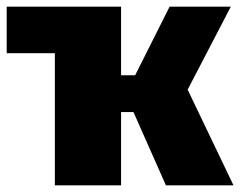

<svg xmlns="http://www.w3.org/2000/svg" viewBox="-20 -554 718 574"><path d="M541 -286 670 -534H487L384 -329H342V-534H0V-395H144V0H342V-219H379L476 0H678Z"/></svg>

Font: Fira Sans Heavy
Style: Regular
Weight: 900
Designer: bBox Type GmbH & Carrois Corporate GbR & Edenspiekermann AG
Foundry: bBox Type GmbH & Carrois Corporate GbR & Edenspiekermann AG
Version: Version 4.300;PS 004.300;hotconv 1.0.88;makeotf.lib2.5.64775